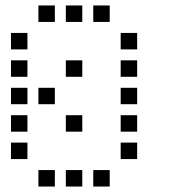

<svg xmlns="http://www.w3.org/2000/svg" viewBox="-20 -700 640 700"><path d="M121 -680Q120 -680 120 -680Q120 -680 120 -679V-621Q120 -620 120 -620Q120 -620 121 -620H179Q180 -620 180 -620Q180 -620 180 -621V-679Q180 -680 180 -680Q180 -680 179 -680ZM221 -680Q220 -680 220 -680Q220 -680 220 -679V-621Q220 -620 220 -620Q220 -620 221 -620H279Q280 -620 280 -620Q280 -620 280 -621V-679Q280 -680 280 -680Q280 -680 279 -680ZM321 -680Q320 -680 320 -680Q320 -680 320 -679V-621Q320 -620 320 -620Q320 -620 321 -620H379Q380 -620 380 -620Q380 -620 380 -621V-679Q380 -680 380 -680Q380 -680 379 -680ZM21 -580Q20 -580 20 -580Q20 -580 20 -579V-521Q20 -520 20 -520Q20 -520 21 -520H79Q80 -520 80 -520Q80 -520 80 -521V-579Q80 -580 80 -580Q80 -580 79 -580ZM421 -580Q420 -580 420 -580Q420 -580 420 -579V-521Q420 -520 420 -520Q420 -520 421 -520H479Q480 -520 480 -520Q480 -520 480 -521V-579Q480 -580 480 -580Q480 -580 479 -580ZM21 -480Q20 -480 20 -480Q20 -480 20 -479V-421Q20 -420 20 -420Q20 -420 21 -420H79Q80 -420 80 -420Q80 -420 80 -421V-479Q80 -480 80 -480Q80 -480 79 -480ZM221 -480Q220 -480 220 -480Q220 -480 220 -479V-421Q220 -420 220 -420Q220 -420 221 -420H279Q280 -420 280 -420Q280 -420 280 -421V-479Q280 -480 280 -480Q280 -480 279 -480ZM421 -480Q420 -480 420 -480Q420 -480 420 -479V-421Q420 -420 420 -420Q420 -420 421 -420H479Q480 -420 480 -420Q480 -420 480 -421V-479Q480 -480 480 -480Q480 -480 479 -480ZM21 -380Q20 -380 20 -380Q20 -380 20 -379V-321Q20 -320 20 -320Q20 -320 21 -320H79Q80 -320 80 -320Q80 -320 80 -321V-379Q80 -380 80 -380Q80 -380 79 -380ZM121 -380Q120 -380 120 -380Q120 -380 120 -379V-321Q120 -320 120 -320Q120 -320 121 -320H179Q180 -320 180 -320Q180 -320 180 -321V-379Q180 -380 180 -380Q180 -380 179 -380ZM421 -380Q420 -380 420 -380Q420 -380 420 -379V-321Q420 -320 420 -320Q420 -320 421 -320H479Q480 -320 480 -320Q480 -320 480 -321V-379Q480 -380 480 -380Q480 -380 479 -380ZM21 -280Q20 -280 20 -280Q20 -280 20 -279V-221Q20 -220 20 -220Q20 -220 21 -220H79Q80 -220 80 -220Q80 -220 80 -221V-279Q80 -280 80 -280Q80 -280 79 -280ZM221 -280Q220 -280 220 -280Q220 -280 220 -279V-221Q220 -220 220 -220Q220 -220 221 -220H279Q280 -220 280 -220Q280 -220 280 -221V-279Q280 -280 280 -280Q280 -280 279 -280ZM421 -280Q420 -280 420 -280Q420 -280 420 -279V-221Q420 -220 420 -220Q420 -220 421 -220H479Q480 -220 480 -220Q480 -220 480 -221V-279Q480 -280 480 -280Q480 -280 479 -280ZM21 -180Q20 -180 20 -180Q20 -180 20 -179V-121Q20 -120 20 -120Q20 -120 21 -120H79Q80 -120 80 -120Q80 -120 80 -121V-179Q80 -180 80 -180Q80 -180 79 -180ZM421 -180Q420 -180 420 -180Q420 -180 420 -179V-121Q420 -120 420 -120Q420 -120 421 -120H479Q480 -120 480 -120Q480 -120 480 -121V-179Q480 -180 480 -180Q480 -180 479 -180ZM121 -80Q120 -80 120 -80Q120 -80 120 -79V-21Q120 -20 120 -20Q120 -20 121 -20H179Q180 -20 180 -20Q180 -20 180 -21V-79Q180 -80 180 -80Q180 -80 179 -80ZM221 -80Q220 -80 220 -80Q220 -80 220 -79V-21Q220 -20 220 -20Q220 -20 221 -20H279Q280 -20 280 -20Q280 -20 280 -21V-79Q280 -80 280 -80Q280 -80 279 -80ZM321 -80Q320 -80 320 -80Q320 -80 320 -79V-21Q320 -20 320 -20Q320 -20 321 -20H379Q380 -20 380 -20Q380 -20 380 -21V-79Q380 -80 380 -80Q380 -80 379 -80Z"/></svg>

Font: Doto Black Medium
Style: Regular
Weight: 500
Monospace: yes
Version: Version 1.000